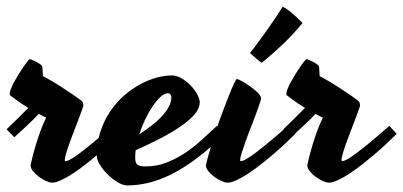

<svg xmlns="http://www.w3.org/2000/svg" viewBox="-52 -523 1214 578"><path d="M198.2 -202.1Q191.9 -183.1 182.4 -158.7Q172.9 -134.3 164.1 -110.8Q155.3 -87.4 149.2 -68.4Q143.1 -49.3 143.1 -41Q143.1 -38.1 146 -38.1Q151.4 -38.1 162.1 -44.4Q172.9 -50.8 186.8 -61Q200.7 -71.3 215.8 -83.5Q231 -95.7 244.9 -107.7Q258.8 -119.6 270 -129.4Q281.2 -139.2 287.1 -144Q291.5 -139.6 297.6 -132.8Q303.7 -126 309.1 -120.1Q298.3 -109.4 282.2 -94Q266.1 -78.6 247.3 -62.5Q228.5 -46.4 208.3 -30.3Q188 -14.2 168.7 -1.5Q149.4 11.2 132.8 19Q116.2 26.9 105 26.9Q97.7 26.9 86.4 21.7Q75.2 16.6 64.9 9Q54.7 1.5 47.4 -7.8Q40 -17.1 40 -25.9Q47.4 -58.6 54.7 -83Q62 -107.4 68.4 -124.8Q74.7 -142.1 79.6 -152.8Q84.5 -163.6 86.9 -168.9Q81.1 -171.4 75.7 -174.3Q70.3 -177.2 64.9 -180.2Q57.1 -171.9 47.6 -162.6Q38.1 -153.3 28.3 -144Q18.6 -134.8 8.8 -126Q-1 -117.2 -8.8 -109.9L-32.2 -133.8Q-19.5 -146 -1.7 -163.3Q16.1 -180.7 33.2 -198.2Q21 -205.6 11.2 -212.2Q1.5 -218.8 -5.4 -224.1Q-13.7 -230 -20 -234.9Q-22.9 -236.3 -22.9 -241.2Q-22.9 -246.6 -18.8 -256.6Q-14.6 -266.6 -8.3 -278.1Q-2 -289.6 5.4 -301.5Q12.7 -313.5 19.5 -323.2Q26.4 -333 31.5 -339.1Q36.6 -345.2 38.1 -345.2Q39.1 -345.2 44.7 -342.8Q50.3 -340.3 56.6 -337.2Q63 -334 68.4 -330.1Q73.7 -326.2 75.2 -323.2Q75.7 -320.8 76.2 -313Q76.7 -305.2 77.1 -293.9Q96.2 -284.2 116.2 -271.7Q136.2 -259.3 152.8 -248Q172.4 -235.4 189.9 -222.2Q196.3 -218.3 198 -212.4Q199.7 -206.5 198.2 -202.1Z M625 -120.1Q580.1 -76.2 540.3 -46.4Q500.5 -16.6 464.4 1.5Q428.2 19.5 395.3 27.3Q362.3 35.2 331.1 35.2Q317.9 35.2 301.8 25.4Q285.6 15.6 271.7 1.7Q257.8 -12.2 248.5 -27.3Q239.3 -42.5 239.3 -53.2Q239.3 -93.3 250.2 -126.7Q261.2 -160.2 279.3 -187Q297.4 -213.9 320.6 -234.4Q343.8 -254.9 368.9 -268.6Q394 -282.2 418.9 -289.1Q443.8 -295.9 464.8 -295.9Q480 -295.9 494.9 -287.1Q509.8 -278.3 522 -265.6Q534.2 -252.9 541.7 -239Q549.3 -225.1 549.3 -214.8Q549.3 -198.2 535.4 -180.9Q521.5 -163.6 496.1 -145.5Q470.7 -127.4 435.1 -108.6Q399.4 -89.8 356.4 -70.8Q355 -59.1 355 -47.9Q355 -32.7 361.6 -27.3Q368.2 -22 386.2 -22Q418.5 -22 447 -32.7Q475.6 -43.5 502 -60.5Q528.3 -77.6 552.7 -99.6Q577.1 -121.6 601.1 -144ZM453.1 -242.2Q443.4 -242.2 431.6 -231.7Q419.9 -221.2 408.2 -204.1Q396.5 -187 385.7 -164.8Q375 -142.6 367.2 -118.7Q385.3 -130.4 402.6 -143.6Q419.9 -156.7 433.6 -171.1Q447.3 -185.5 455.6 -200.7Q463.9 -215.8 463.9 -231Q463.9 -235.4 461.2 -238.8Q458.5 -242.2 453.1 -242.2Z M632.8 26.9Q625.5 26.9 614.3 21.7Q603 16.6 592.8 9Q582.5 1.5 575.2 -7.8Q567.9 -17.1 567.9 -25.9Q572.8 -47.4 581.1 -75.2Q589.4 -103 598.9 -131.8Q608.4 -160.6 618.9 -188.2Q629.4 -215.8 637.9 -237.3Q646.5 -258.8 652.8 -272Q659.2 -285.2 661.1 -285.2Q664.1 -285.2 675.8 -278.8Q687.5 -272.5 700.4 -263.4Q713.4 -254.4 723.6 -244.4Q733.9 -234.4 733.9 -227.1Q733.9 -225.6 733.4 -223.4Q732.9 -221.2 731.9 -217.8Q728 -205.6 721.9 -189Q715.8 -172.4 709 -154.5Q702.1 -136.7 695.3 -118.9Q688.5 -101.1 683.1 -85.4Q677.7 -69.8 674.3 -58.1Q670.9 -46.4 670.9 -41Q670.9 -38.1 673.8 -38.1Q679.2 -38.1 689.9 -44.4Q700.7 -50.8 714.6 -61Q728.5 -71.3 743.7 -83.5Q758.8 -95.7 772.7 -107.7Q786.6 -119.6 797.9 -129.4Q809.1 -139.2 814.9 -144Q819.3 -139.6 825.4 -132.8Q831.5 -126 836.9 -120.1Q826.2 -109.4 810.1 -94Q793.9 -78.6 775.1 -62.5Q756.3 -46.4 736.1 -30.3Q715.8 -14.2 696.8 -1.5Q677.7 11.2 661.1 19Q644.5 26.9 632.8 26.9ZM858.9 -454.1Q831.5 -420.4 799.8 -390.1Q768.1 -359.9 735.8 -334Q733.4 -335.4 728.3 -339.4Q723.1 -343.3 717.8 -348.1Q712.4 -353 707.5 -357.2Q702.6 -361.3 700.7 -363.8Q712.9 -378.9 728 -399.4Q743.2 -419.9 757.3 -440.2Q771.5 -460.4 782.7 -477.3Q793.9 -494.1 798.8 -502.9Q809.1 -498 818.6 -490.5Q828.1 -482.9 836.2 -475.6Q844.2 -468.3 850.1 -462.2Q856 -456.1 858.9 -454.1Z M1031.2 -202.1Q1024.9 -183.1 1015.4 -158.7Q1005.9 -134.3 997.1 -110.8Q988.3 -87.4 982.2 -68.4Q976.1 -49.3 976.1 -41Q976.1 -38.1 979 -38.1Q984.4 -38.1 995.1 -44.4Q1005.9 -50.8 1019.8 -61Q1033.7 -71.3 1048.8 -83.5Q1064 -95.7 1077.9 -107.7Q1091.8 -119.6 1103 -129.4Q1114.3 -139.2 1120.1 -144Q1124.5 -139.6 1130.6 -132.8Q1136.7 -126 1142.1 -120.1Q1131.3 -109.4 1115.2 -94Q1099.1 -78.6 1080.3 -62.5Q1061.5 -46.4 1041.3 -30.3Q1021 -14.2 1001.7 -1.5Q982.4 11.2 965.8 19Q949.2 26.9 938 26.9Q930.7 26.9 919.4 21.7Q908.2 16.6 897.9 9Q887.7 1.5 880.4 -7.8Q873 -17.1 873 -25.9Q880.4 -58.6 887.7 -83Q895 -107.4 901.4 -124.8Q907.7 -142.1 912.6 -152.8Q917.5 -163.6 919.9 -168.9Q914.1 -171.4 908.7 -174.3Q903.3 -177.2 897.9 -180.2Q890.1 -171.9 880.6 -162.6Q871.1 -153.3 861.3 -144Q851.6 -134.8 841.8 -126Q832 -117.2 824.2 -109.9L800.8 -133.8Q813.5 -146 831.3 -163.3Q849.1 -180.7 866.2 -198.2Q854 -205.6 844.2 -212.2Q834.5 -218.8 827.6 -224.1Q819.3 -230 813 -234.9Q810.1 -236.3 810.1 -241.2Q810.1 -246.6 814.2 -256.6Q818.4 -266.6 824.7 -278.1Q831.1 -289.6 838.4 -301.5Q845.7 -313.5 852.5 -323.2Q859.4 -333 864.5 -339.1Q869.6 -345.2 871.1 -345.2Q872.1 -345.2 877.7 -342.8Q883.3 -340.3 889.6 -337.2Q896 -334 901.4 -330.1Q906.7 -326.2 908.2 -323.2Q908.7 -320.8 909.2 -313Q909.7 -305.2 910.2 -293.9Q929.2 -284.2 949.2 -271.7Q969.2 -259.3 985.8 -248Q1005.4 -235.4 1022.9 -222.2Q1029.3 -218.3 1031 -212.4Q1032.7 -206.5 1031.2 -202.1Z"/></svg>

Font: Yesteryear
Style: Regular
Weight: 400
Designer: Astigmatic (AOETI)
Foundry: Astigmatic (AOETI)
Version: Version 1.000